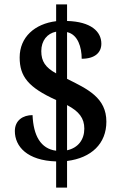

<svg xmlns="http://www.w3.org/2000/svg" viewBox="-20 -780 559 879"><path d="M237 -41V79H287V-43C399 -57 467 -123 467 -223C467 -332 382 -372 287 -419V-633C337 -622 354 -563 354 -511C414 -511 444 -539 444 -580C444 -636 396 -681 287 -684V-760H237V-683C139 -671 70 -610 70 -517C70 -430 109 -380 237 -322V-90C166 -99 133 -159 129 -253C85 -253 48 -229 48 -180C48 -109 105 -45 237 -41ZM237 -635V-444C188 -471 169 -499 169 -546C169 -594 196 -627 237 -635ZM287 -92V-299C342 -270 366 -239 366 -191C366 -141 338 -103 287 -92Z"/></svg>

Font: Noto Serif Armenian SemiCondensed SemiBold
Style: Regular
Weight: 600
Width: 4
Designer: Monotype Design Team
Foundry: Monotype Imaging Inc.
Version: Version 2.008